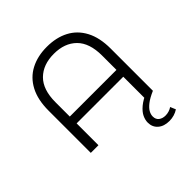

<svg xmlns="http://www.w3.org/2000/svg" viewBox="-239 -882 1278 1278"><g transform="rotate(-45 400.5 -242.5)"><path d="M108.3 0V-397.4Q108.3 -499.8 144.6 -568.6Q180.8 -637.4 246.8 -671.9Q312.8 -706.4 400.3 -706.4Q488.8 -706.4 554.6 -671.9Q620.3 -637.4 656.6 -568.6Q692.9 -499.8 692.9 -397.4V0H619.6V-404.5Q619.6 -523.2 560.7 -581.8Q501.7 -640.4 400.3 -640.4Q298.9 -640.4 239.6 -581.8Q180.4 -523.2 180.4 -404.5V0ZM155.2 -205.5V-269.8H646.7V-205.5ZM628.9 220.4Q578.6 220.4 548.6 194.4Q518.7 168.4 518.7 125.5Q518.7 100.5 531.2 74.2Q543.6 48 574.6 22Q605.5 -4 659.6 -26.8L692.9 0Q645.2 20.7 618.8 41.4Q592.4 62.1 581.7 81.7Q571 101.2 571 120.4Q571 147.8 589.5 162.1Q608 176.4 636.2 176.4Q652.6 176.4 669.1 171.3Q685.6 166.1 697.6 157.4L713.7 195.6Q696 207.4 674.4 213.9Q652.8 220.4 628.9 220.4Z"/></g></svg>

Font: Montserrat Alternates Thin
Style: Regular
Weight: 100
Designer: Julieta Ulanovsky
Foundry: Julieta Ulanovsky
Version: Version 9.000